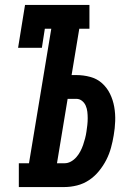

<svg xmlns="http://www.w3.org/2000/svg" viewBox="-20 -755 540 775"><path d="M56 0V-96H97L187 -639H161L149 -562H53L81 -735H341V-639H300L269 -452H288Q317 -452 344.5 -444.5Q372 -437 392 -419Q412 -401 424 -376.5Q436 -352 441 -324Q446 -296 445 -266.5Q444 -237 439 -209Q435 -184 428 -158.5Q421 -133 409 -109.5Q397 -86 379.5 -64.5Q362 -43 339.5 -28Q317 -13 291 -6.5Q265 0 240 0ZM210 -96H240Q254 -96 266.5 -103Q279 -110 288.5 -121Q298 -132 304.5 -144.5Q311 -157 315.5 -170Q320 -183 323.5 -196.5Q327 -210 329 -224Q331 -237 332.5 -250.5Q334 -264 334 -277.5Q334 -291 332.5 -304Q331 -317 326 -328.5Q321 -340 311 -348Q301 -356 288 -356H253Z"/></svg>

Font: Iosevka Curly Slab Oblique
Style: Bold
Weight: 700
Italic angle: -9°
Monospace: yes
Designer: Belleve Invis
Foundry: Belleve Invis
Version: Version 11.1.0; ttfautohint (v1.8.3)